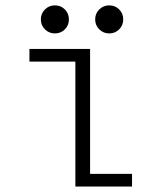

<svg xmlns="http://www.w3.org/2000/svg" viewBox="-20 -678 610 698"><path d="M179.5 -556.5Q158.5 -556.5 143.5 -571.2Q128.5 -586 128.5 -607.5Q128.5 -629 143.5 -643.8Q158.5 -658.5 179.5 -658.5Q201 -658.5 215.8 -643.8Q230.5 -629 230.5 -607.5Q230.5 -586 215.8 -571.2Q201 -556.5 179.5 -556.5ZM377 -556.5Q356 -556.5 341 -571.2Q326 -586 326 -607.5Q326 -629 341 -643.8Q356 -658.5 377 -658.5Q398.5 -658.5 413.2 -643.8Q428 -629 428 -607.5Q428 -586 413.2 -571.2Q398.5 -556.5 377 -556.5ZM307.5 -46H460V0H254V-454H87V-500H307.5Z"/></svg>

Font: League Mono Narrow UltraLight
Style: Regular
Weight: 200
Width: 3
Designer: Tyler Finck
Foundry: The League of Moveable Type / Tyler Finck
Version: Version 2.210